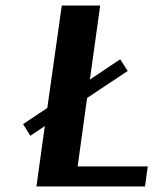

<svg xmlns="http://www.w3.org/2000/svg" viewBox="-20 -670 554 690"><path d="M501 0H111L141 -217L89 -182L63 -224L150 -282L202 -650H340L303 -384L412 -457L439 -415L293 -318L259 -72H511Z"/></svg>

Font: Arsenal SC
Style: Bold Italic
Weight: 700
Italic angle: -9.10001°
Designer: Andrij Shevchenko
Foundry: Stairsfor
Version: Version 2.001; ttfautohint (v1.8.4.7-5d5b)